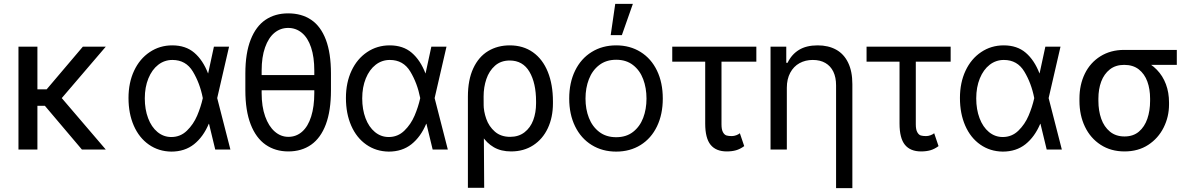

<svg xmlns="http://www.w3.org/2000/svg" viewBox="-20 -771 6137 990"><path d="M172.9 0H75.2V-530.3H172.9ZM264.6 -225.6H141.6L126 -310.5H220.7L407.2 -530.3H525.4ZM208 -229.5 270.5 -297.9 525.4 0H402.3Z M642.6 -265.6Q642.6 -344.7 671.4 -406.2Q700.2 -467.8 752 -502.4Q803.7 -537.1 868.2 -537.1Q937.5 -537.1 981.9 -499Q1026.4 -460.9 1052.7 -392.6H1085L1099.6 -266.6L1168 0H1089.8L1025.4 -266.6Q1010.7 -341.8 974.6 -401.9Q938.5 -461.9 869.1 -461.9Q828.1 -461.9 795.9 -437Q763.7 -412.1 745.1 -366.7Q726.6 -321.3 726.6 -263.7Q726.6 -207 743.7 -161.6Q760.7 -116.2 792 -90.3Q823.2 -64.5 863.3 -64.5Q910.2 -64.5 943.8 -97.2Q977.5 -129.9 996.6 -174.8Q1015.6 -219.7 1025.4 -263.7L1083 -530.3H1161.1L1099.6 -263.7L1085 -132.8H1056.6Q1028.3 -65.4 980.5 -27.3Q932.6 10.7 863.3 10.7Q797.9 9.8 747.6 -25.4Q697.3 -60.5 669.9 -123Q642.6 -185.5 642.6 -265.6Z M1635.7 -305.7H1298.8V-383.8H1635.7ZM1466.8 9.8Q1399.4 9.8 1349.6 -24.9Q1299.8 -59.6 1272.5 -129.9Q1245.1 -200.2 1245.1 -305.7V-391.6Q1245.1 -497.1 1272.5 -566.4Q1299.8 -635.7 1349.1 -668.9Q1398.4 -702.1 1465.8 -702.1Q1535.2 -702.1 1584.5 -668.9Q1633.8 -635.7 1660.2 -566.4Q1686.5 -497.1 1686.5 -391.6V-305.7Q1686.5 -200.2 1660.2 -129.9Q1633.8 -59.6 1584.5 -24.9Q1535.2 9.8 1466.8 9.8ZM1465.8 -627Q1425.8 -627 1395 -601.6Q1364.3 -576.2 1346.7 -526.4Q1329.1 -476.6 1329.1 -407.2V-291Q1329.1 -221.7 1347.2 -170.9Q1365.2 -120.1 1396.5 -92.8Q1427.7 -65.4 1466.8 -65.4Q1507.8 -65.4 1538.1 -92.3Q1568.4 -119.1 1584.5 -170.4Q1600.6 -221.7 1600.6 -291V-407.2Q1600.6 -476.6 1584 -526.4Q1567.4 -576.2 1536.6 -601.6Q1505.9 -627 1465.8 -627Z M1763.7 -265.6Q1763.7 -344.7 1792.5 -406.2Q1821.3 -467.8 1873 -502.4Q1924.8 -537.1 1989.3 -537.1Q2058.6 -537.1 2103 -499Q2147.5 -460.9 2173.8 -392.6H2206.1L2220.7 -266.6L2289.1 0H2210.9L2146.5 -266.6Q2131.8 -341.8 2095.7 -401.9Q2059.6 -461.9 1990.2 -461.9Q1949.2 -461.9 1917 -437Q1884.8 -412.1 1866.2 -366.7Q1847.7 -321.3 1847.7 -263.7Q1847.7 -207 1864.7 -161.6Q1881.8 -116.2 1913.1 -90.3Q1944.3 -64.5 1984.4 -64.5Q2031.2 -64.5 2064.9 -97.2Q2098.6 -129.9 2117.7 -174.8Q2136.7 -219.7 2146.5 -263.7L2204.1 -530.3H2282.2L2220.7 -263.7L2206.1 -132.8H2177.7Q2149.4 -65.4 2101.6 -27.3Q2053.7 10.7 1984.4 10.7Q1918.9 9.8 1868.7 -25.4Q1818.4 -60.5 1791 -123Q1763.7 -185.5 1763.7 -265.6Z M2608.4 -537.1Q2677.7 -537.1 2728 -501.5Q2778.3 -465.8 2804.7 -400.4Q2831.1 -335 2831.1 -248V-238.3Q2831.1 -166 2804.7 -109.9Q2778.3 -53.7 2729.5 -22Q2680.7 9.8 2615.2 9.8Q2563.5 9.8 2526.4 -11.7Q2489.3 -33.2 2464.8 -71.8Q2440.4 -110.4 2419.9 -168.9L2473.6 -234.4Q2473.6 -197.3 2487.3 -158.2Q2501 -119.1 2531.7 -92.3Q2562.5 -65.4 2610.4 -65.4Q2654.3 -65.4 2684.6 -88.9Q2714.8 -112.3 2729.5 -151.4Q2744.1 -190.4 2744.1 -238.3V-248Q2744.1 -342.8 2710 -400.9Q2675.8 -459 2608.4 -459Q2562.5 -459 2532.2 -432.1Q2502 -405.3 2487.8 -363.3Q2473.6 -321.3 2473.6 -273.4L2476.6 197.3H2392.6V-272.5Q2392.6 -359.4 2420.4 -418.9Q2448.2 -478.5 2497.1 -507.8Q2545.9 -537.1 2608.4 -537.1Z M2915 -262.7Q2915 -344.7 2945.3 -406.7Q2975.6 -468.8 3030.8 -502.9Q3085.9 -537.1 3157.2 -537.1Q3228.5 -537.1 3283.2 -502.9Q3337.9 -468.8 3367.7 -406.7Q3397.5 -344.7 3397.5 -262.7Q3397.5 -181.6 3367.7 -119.6Q3337.9 -57.6 3283.2 -23.4Q3228.5 10.7 3157.2 10.7Q3085.9 10.7 3030.8 -23.4Q2975.6 -57.6 2945.3 -119.6Q2915 -181.6 2915 -262.7ZM3313.5 -262.7Q3313.5 -317.4 3296.4 -362.8Q3279.3 -408.2 3244.1 -435.5Q3209 -462.9 3157.2 -462.9Q3105.5 -462.9 3069.8 -435.5Q3034.2 -408.2 3016.6 -362.8Q2999 -317.4 2999 -262.7Q2999 -208 3016.6 -163.1Q3034.2 -118.2 3069.8 -90.8Q3105.5 -63.5 3157.2 -63.5Q3209 -63.5 3244.1 -90.8Q3279.3 -118.2 3296.4 -163.1Q3313.5 -208 3313.5 -262.7ZM3152.3 -751H3243.2L3186.5 -589.8H3128.9Z M3879.9 -453.1H3446.3V-530.3H3879.9ZM3700.2 -530.3V-129.9Q3700.2 -102.5 3708 -88.9Q3715.8 -75.2 3726.6 -72.3Q3737.3 -69.3 3752.9 -69.3Q3764.6 -69.3 3776.4 -73.7Q3788.1 -78.1 3794.9 -84L3817.4 -17.6Q3795.9 -2 3774.9 3.9Q3753.9 9.8 3727.5 9.8Q3671.9 9.8 3644 -24.4Q3616.2 -58.6 3616.2 -133.8V-530.3Z M4037.1 0H3953.1V-530.3H4034.2V-447.3H4041Q4061.5 -490.2 4099.6 -513.7Q4137.7 -537.1 4196.3 -537.1Q4251 -537.1 4291 -515.1Q4331.1 -493.2 4353 -448.2Q4375 -403.3 4375 -336.9V199.2H4291V-331.1Q4291 -372.1 4276.9 -401.4Q4262.7 -430.7 4235.8 -446.3Q4209 -461.9 4170.9 -461.9Q4132.8 -461.9 4102.5 -445.3Q4072.3 -428.7 4054.7 -396Q4037.1 -363.3 4037.1 -318.4Z M4881.8 -453.1H4448.2V-530.3H4881.8ZM4702.1 -530.3V-129.9Q4702.1 -102.5 4710 -88.9Q4717.8 -75.2 4728.5 -72.3Q4739.3 -69.3 4754.9 -69.3Q4766.6 -69.3 4778.3 -73.7Q4790 -78.1 4796.9 -84L4819.3 -17.6Q4797.9 -2 4776.9 3.9Q4755.9 9.8 4729.5 9.8Q4673.8 9.8 4646 -24.4Q4618.2 -58.6 4618.2 -133.8V-530.3Z M4929.7 -265.6Q4929.7 -344.7 4958.5 -406.2Q4987.3 -467.8 5039.1 -502.4Q5090.8 -537.1 5155.3 -537.1Q5224.6 -537.1 5269 -499Q5313.5 -460.9 5339.8 -392.6H5372.1L5386.7 -266.6L5455.1 0H5377L5312.5 -266.6Q5297.9 -341.8 5261.7 -401.9Q5225.6 -461.9 5156.2 -461.9Q5115.2 -461.9 5083 -437Q5050.8 -412.1 5032.2 -366.7Q5013.7 -321.3 5013.7 -263.7Q5013.7 -207 5030.8 -161.6Q5047.9 -116.2 5079.1 -90.3Q5110.4 -64.5 5150.4 -64.5Q5197.3 -64.5 5231 -97.2Q5264.6 -129.9 5283.7 -174.8Q5302.7 -219.7 5312.5 -263.7L5370.1 -530.3H5448.2L5386.7 -263.7L5372.1 -132.8H5343.8Q5315.4 -65.4 5267.6 -27.3Q5219.7 10.7 5150.4 10.7Q5085 9.8 5034.7 -25.4Q4984.4 -60.5 4957 -123Q4929.7 -185.5 4929.7 -265.6Z M5776.4 -513.7Q5787.1 -512.7 5796.9 -507.3Q5806.6 -502 5819.3 -491.2Q5826.2 -486.3 5834.5 -481Q5842.8 -475.6 5852.5 -470.2Q5862.3 -464.8 5872.1 -460Q5914.1 -443.4 5944.8 -411.6Q5975.6 -379.9 5991.7 -336.9Q6007.8 -293.9 6007.8 -242.2V-232.4Q6007.8 -168.9 5980 -113.3Q5952.1 -57.6 5900.4 -23.9Q5848.6 9.8 5778.3 9.8Q5708 9.8 5655.3 -24.4Q5602.5 -58.6 5574.2 -117.7Q5545.9 -176.8 5545.9 -251V-262.7Q5545.9 -334 5573.7 -391.1Q5601.6 -448.2 5654.3 -481Q5707 -513.7 5776.4 -513.7ZM5778.3 -67.4Q5823.2 -67.4 5852.5 -92.3Q5881.8 -117.2 5896 -158.7Q5910.2 -200.2 5910.2 -251V-262.7Q5910.2 -311.5 5896 -350.6Q5881.8 -389.6 5852.1 -413.1Q5822.3 -436.5 5776.4 -436.5Q5732.4 -436.5 5702.6 -413.1Q5672.9 -389.6 5658.2 -350.6Q5643.6 -311.5 5643.6 -262.7V-251Q5643.6 -200.2 5658.2 -158.7Q5672.9 -117.2 5703.1 -92.3Q5733.4 -67.4 5778.3 -67.4ZM6047.9 -436.5H5776.4V-513.7H6047.9Z"/></svg>

Font: Pretendard JP Variable
Style: Regular
Weight: 400
Designer: Base glyphs from Inter by Rasmus Andersson; Hangul glyphs from Noto Sans CJK(Source Han Sans) by Jang Soo-young and Kang
Foundry: Kil Hyung-jin
Version: Version 1.307;Glyphs 3.2 (3192)